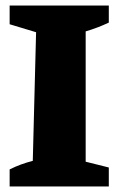

<svg xmlns="http://www.w3.org/2000/svg" viewBox="-20 -677 433 697"><path d="M15 0V-62Q55 -82 99 -93L111 -560L15 -589V-657H375V-595Q335 -576 291 -563V-90L375 -69V0Z"/></svg>

Font: Piazzolla ExtraBold
Style: Regular
Weight: 800
Designer: Juan Pablo del Peral
Foundry: Huerta Tipografica
Version: Version 1.330